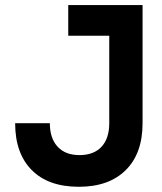

<svg xmlns="http://www.w3.org/2000/svg" viewBox="-20 -713 626 743"><path d="M285.2 9.8Q167 9.8 102.8 -54.9Q38.6 -119.6 38.6 -236.3H172.9Q172.9 -177.7 202.9 -145.3Q232.9 -112.8 287.6 -112.8Q342.8 -112.8 372.8 -145Q402.8 -177.2 402.8 -236.3V-574.7H244.1V-693.4H531.7V-236.3Q531.7 -119.1 466.6 -54.7Q401.4 9.8 285.2 9.8Z"/></svg>

Font: Caskaydia Cove
Style: Bold
Weight: 700
Monospace: yes
Designer: Aaron Bell
Foundry: Saja Typeworks
Version: Version 4.300; ttfautohint (v1.8.3)